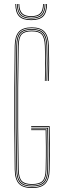

<svg xmlns="http://www.w3.org/2000/svg" viewBox="-20 -943 314 968"><path d="M141.2 5Q95.5 5 75.2 -16.8Q55 -38.5 54.2 -88Q52.8 -199.5 52.2 -299.8Q51.8 -400 52.2 -500.2Q52.8 -600.5 54.2 -712Q55 -761.5 75.1 -783.2Q95.2 -805 140.2 -805Q184.5 -805 204.6 -783.2Q224.8 -761.5 226.2 -712Q227.5 -669.8 227.8 -629.1Q228 -588.5 226.2 -535H222.2Q223.8 -582.2 223.8 -623.6Q223.8 -665 222.2 -712Q220.8 -760 201.9 -780.5Q183 -801 140.2 -801Q96.8 -801 77.9 -780.5Q59 -760 58.2 -712Q56.8 -600.5 56.2 -500.2Q55.8 -400 56.2 -299.8Q56.8 -199.5 58.2 -88Q59 -40 78 -19.5Q97 1 141.2 1Q186.2 1 205.9 -19.5Q225.5 -40 226.2 -88Q227.2 -142.5 227.4 -180.9Q227.5 -219.2 227.1 -248.2Q226.8 -277.2 226.2 -303H137.2V-307H230.2Q231 -272.5 231.4 -221.9Q231.8 -171.2 230.2 -88Q229.5 -38.5 208.6 -16.8Q187.8 5 141.2 5ZM141.2 -3Q99.2 -3 81.1 -22.2Q63 -41.5 62.2 -88Q60.2 -199.5 59.6 -299.8Q59 -400 59.6 -500.2Q60.2 -600.5 62.2 -712Q63 -758.5 80.6 -777.8Q98.2 -797 140.2 -797Q181.5 -797 199.1 -777.8Q216.8 -758.5 218.2 -712Q219.8 -664.8 219.8 -623.5Q219.8 -582.2 218.2 -535H214.2Q215.8 -582.2 215.8 -623.5Q215.8 -664.8 214.2 -712Q212.8 -756.2 196 -774.6Q179.2 -793 140.2 -793Q100.5 -793 83.8 -774.6Q67 -756.2 66.2 -712Q64.2 -600.5 63.6 -500.2Q63 -400 63.6 -299.8Q64.2 -199.5 66.2 -88Q67 -43.8 83.9 -25.4Q100.8 -7 141.2 -7Q182.5 -7 200 -25.4Q217.5 -43.8 218.2 -88Q219.8 -165 219.4 -211Q219 -257 218.2 -295H137.2V-299H222.2Q223 -265.2 223.4 -216Q223.8 -166.8 222.2 -88Q221.5 -41.5 203.1 -22.2Q184.8 -3 141.2 -3ZM141.2 -11Q102.2 -11 86.6 -28.1Q71 -45.2 70.2 -88Q68.2 -199.5 67.6 -299.8Q67 -400 67.6 -500.2Q68.2 -600.5 70.2 -712Q71 -754.8 86.5 -771.9Q102 -789 140.2 -789Q177.8 -789 193.2 -771.9Q208.8 -754.8 210.2 -712Q211.8 -664.8 211.8 -623.5Q211.8 -582.2 210.2 -535H206.2Q207.2 -566.5 207.6 -595Q208 -623.5 207.6 -651.8Q207.2 -680 206.2 -711Q204.8 -753 190.5 -769Q176.2 -785 140.2 -785Q103.5 -785 89.2 -769.1Q75 -753.2 74.2 -712Q72.2 -600.5 71.6 -500.2Q71 -400 71.6 -299.8Q72.2 -199.5 74.2 -88Q75 -46.8 89.8 -30.9Q104.5 -15 141.2 -15Q179.5 -15 194.5 -30.9Q209.5 -46.8 210.2 -88Q211.8 -160.5 211.4 -205.2Q211 -250 210.2 -287H137.2V-291H214.2Q215 -258 215.4 -210.1Q215.8 -162.2 214.2 -88Q213.5 -45.2 197.2 -28.1Q181 -11 141.2 -11ZM137.2 -841.5Q95 -841.5 76.5 -860.4Q58 -879.2 57.2 -922.8H61.2Q62 -881.2 79.6 -863.4Q97.2 -845.5 137.2 -845.5Q177.2 -845.5 194.9 -863.4Q212.5 -881.2 213.2 -922.8H217.2Q216.5 -879.2 198 -860.4Q179.5 -841.5 137.2 -841.5ZM137.2 -849.5Q99.5 -849.5 82.8 -866.5Q66 -883.5 65.2 -922.8H69.2Q69.8 -885.8 85.6 -869.6Q101.5 -853.5 137.2 -853.5Q173 -853.5 188.9 -869.6Q204.8 -885.8 205.2 -922.8H209.2Q208.5 -883.5 191.9 -866.5Q175.2 -849.5 137.2 -849.5ZM137.2 -857.5Q103.5 -857.5 88.6 -872.6Q73.8 -887.8 73.2 -922.8H77.2Q77.8 -890 91.8 -875.8Q105.8 -861.5 137.2 -861.5Q168.8 -861.5 182.8 -875.8Q196.8 -890 197.2 -922.8H201.2Q200.8 -887.8 185.9 -872.6Q171 -857.5 137.2 -857.5Z"/></svg>

Font: Big Shoulders Inline Thin
Style: Regular
Weight: 100
Designer: Patric King
Foundry: XO Type Co
Version: Version 2.002